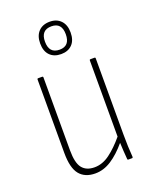

<svg xmlns="http://www.w3.org/2000/svg" viewBox="-134 -776 685 859"><g transform="rotate(-20 208.5 -346.0)"><path d="M170 8Q121 8 95.5 -23Q70 -54 70 -126V-476Q70 -480 74 -480H94Q98 -480 98 -476V-128Q98 -68 117.5 -43.5Q137 -19 176 -19Q214 -19 249 -45Q284 -71 319 -113V-476Q319 -480 323 -480H343Q347 -480 347 -476V-112Q347 -54 351 -5Q351 0 347 0H329Q325 0 325 -4Q323 -24 322 -44.5Q321 -65 320 -83Q284 -40 247 -16Q210 8 170 8ZM209 -546Q175 -546 155.5 -566Q136 -586 136 -623Q136 -659 155.5 -679.5Q175 -700 209 -700Q242 -700 261.5 -679.5Q281 -659 281 -623Q281 -586 261.5 -566Q242 -546 209 -546ZM209 -567Q258 -567 258 -623Q258 -678 209 -678Q159 -678 159 -623Q159 -567 209 -567Z"/></g></svg>

Font: Sofia Sans Cond ExtraLight
Style: Regular
Weight: 200
Width: 3
Designer: Botio Nikoltchev, Ani Petrova
Foundry: lettersoup
Version: Version 4.100; ttfautohint (v1.8.3)